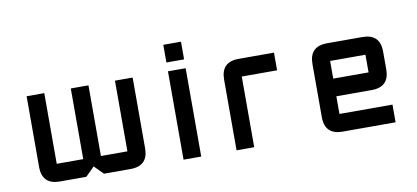

<svg xmlns="http://www.w3.org/2000/svg" viewBox="-62 -840 2272 1045"><g transform="rotate(-10 1074.0 -317.5)"><path d="M341.8 -488.3H439.5V-97.7H585.9V-488.3H683.6V-97.7Q683.6 0 585.9 0H439.5L390.6 -48.8L341.8 0H195.3Q97.7 0 97.7 -97.7V-488.3H195.3V-97.7H341.8Z M878.9 -488.3H976.6V0H878.9ZM878.9 -537.1V-634.8H976.6V-537.1Z M1269.5 -488.3H1464.8V-390.6H1269.5V0H1171.9V-390.6Q1171.9 -488.3 1269.5 -488.3Z M1757.8 -488.3H1953.1Q2050.8 -488.3 2050.8 -390.6V-293Q2050.8 -195.3 1953.1 -195.3H1757.8V-97.7H2050.8V0H1757.8Q1660.2 0 1660.2 -97.7V-390.6Q1660.2 -488.3 1757.8 -488.3ZM1953.1 -390.6H1757.8V-293H1953.1Z"/></g></svg>

Font: BabelStone Zanabazar
Style: Regular
Weight: 400
Designer: Andrew West
Foundry: Andrew West
Version: Version 10.002;August 6, 2021